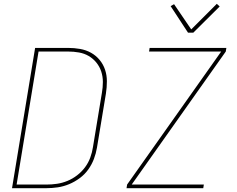

<svg xmlns="http://www.w3.org/2000/svg" viewBox="-20 -986 1240 1006"><path d="M223 0H43L164 -735H337Q369 -735 400 -729.5Q431 -724 457 -709.5Q483 -695 502 -672Q521 -649 530.5 -620.5Q540 -592 540 -560Q540 -528 535 -496L488 -212Q483 -182 472 -153Q461 -124 442.5 -98Q424 -72 397.5 -52.5Q371 -33 342 -21Q313 -9 283 -4.5Q253 0 223 0ZM223 -19Q251 -19 278.5 -23Q306 -27 333 -38Q360 -49 384 -67.5Q408 -86 425.5 -109.5Q443 -133 453 -160.5Q463 -188 467 -215L514 -500Q519 -528 519 -556.5Q519 -585 510.5 -611Q502 -637 485 -658Q468 -679 445 -692.5Q422 -706 394 -711Q366 -716 337 -716H182L67 -19ZM643 0 646 -19 1139 -716H761L764 -735H1166L1163 -716L670 -19H1048L1045 0ZM965 -815 874 -954 892 -964 982 -832 1116 -966 1131 -952 993 -815Z"/></svg>

Font: Iosevka Aile Thin Oblique
Style: Regular
Weight: 100
Italic angle: -9°
Designer: Belleve Invis
Foundry: Belleve Invis
Version: Version 31.1.0; ttfautohint (v1.8.4)